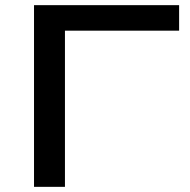

<svg xmlns="http://www.w3.org/2000/svg" viewBox="-20 -725 736 745"><path d="M112 0V-705H675V-606H232V0Z"/></svg>

Font: Nunito Sans 10pt Expanded SemiBold
Style: Regular
Weight: 600
Width: 7
Designer: Vernon Adams
Foundry: Vernon Adams
Version: Version 3.101;gftools[0.9.27]